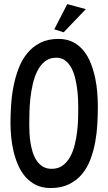

<svg xmlns="http://www.w3.org/2000/svg" viewBox="-20 -901 530 938"><path d="M458 -379.9Q458 -340.3 455.6 -295.4Q453.1 -250.5 445.1 -206.5Q437 -162.6 421.6 -121.8Q406.2 -81.1 380.6 -50.3Q355 -19.5 317.4 -1Q279.8 17.6 227.5 17.6Q186.5 17.6 156.2 2.7Q126 -12.2 104.2 -37.1Q82.5 -62 68.4 -94.7Q54.2 -127.4 45.9 -162.8Q37.6 -198.2 34.4 -234.4Q31.2 -270.5 31.2 -301.8Q31.2 -341.3 34.2 -387.2Q37.1 -433.1 45.9 -478.5Q54.7 -523.9 70.6 -565.9Q86.4 -607.9 112.5 -640.1Q138.7 -672.4 176.3 -691.7Q213.9 -710.9 265.6 -710.9Q306.6 -710.9 337.2 -695.1Q367.7 -679.2 388.9 -652.6Q410.2 -626 423.6 -591.8Q437 -557.6 444.8 -520.8Q452.6 -483.9 455.3 -447.5Q458 -411.1 458 -379.9ZM362.3 -374Q362.3 -390.6 361.3 -415.3Q360.4 -439.9 356.9 -467Q353.5 -494.1 346.7 -521.5Q339.8 -548.8 327.9 -570.6Q315.9 -592.3 298.1 -605.7Q280.3 -619.1 254.9 -619.1Q222.7 -619.1 200.4 -601.8Q178.2 -584.5 163.6 -556.2Q148.9 -527.8 140.6 -492.4Q132.3 -457 128.4 -420.9Q124.5 -384.8 123.8 -351.3Q123 -317.9 123 -293.9Q123 -275.9 124 -252.7Q125 -229.5 128.7 -205.3Q132.3 -181.2 139.6 -158Q147 -134.8 158.9 -116.7Q170.9 -98.6 189 -87.4Q207 -76.2 232.4 -76.2Q264.2 -76.2 286.1 -92.3Q308.1 -108.4 322.5 -134.5Q336.9 -160.6 345 -193.4Q353 -226.1 356.9 -259Q360.8 -292 361.6 -322.3Q362.3 -352.5 362.3 -374ZM399.4 -856.4 291 -743.2 245.1 -757.8 308.6 -880.9Z"/></svg>

Font: Maiden Orange
Style: Regular
Weight: 400
Designer: Astigmatic (AOETI)
Foundry: Astigmatic (AOETI)
Version: Version 1.001